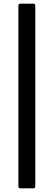

<svg xmlns="http://www.w3.org/2000/svg" viewBox="-20 -850 294 1055"><path d="M91 185H163C170 185 174 181 174 174V-819C174 -826 170 -830 163 -830H91C85 -830 81 -826 81 -819V174C81 181 85 185 91 185Z"/></svg>

Font: Sofia Sans Cond SemiBold
Style: Regular
Weight: 600
Width: 3
Designer: Botio Nikoltchev, Ani Petrova
Foundry: lettersoup
Version: Version 4.100